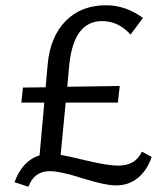

<svg xmlns="http://www.w3.org/2000/svg" viewBox="-20 -685 627 728"><path d="M518 -110 555 -90Q539 -41 504 -11.5Q469 18 421 18Q378 18 293 -9Q208 -36 169 -36Q109 -36 88 23L35 6Q64 -75 130 -96L148 -296H61L67 -353L153 -354L161 -443Q171 -547 229.5 -606Q288 -665 382 -665Q457 -665 522 -617L475 -554Q429 -605 367 -605Q261 -605 243 -443L235 -356L434 -359L427 -296H229L210 -98Q229 -95 309 -76Q389 -57 428 -57Q494 -57 518 -110Z"/></svg>

Font: EauTestText Medium
Style: Regular
Weight: 500
Designer: Christian Thalmann (Catharsis Fonts)
Version: Version 0.001;PS 000.001;hotconv 1.0.88;makeotf.lib2.5.64775